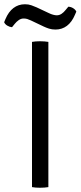

<svg xmlns="http://www.w3.org/2000/svg" viewBox="-48 -880 380 903"><path d="M102.5 -683Q110 -684.5 120 -685.2Q130 -686 140 -686Q151 -686 161 -685.2Q171 -684.5 179.5 -683V0Q171 1.5 161 2.2Q151 3 140 3Q130 3 120 2.2Q110 1.5 102.5 0ZM97 -784Q87.5 -788.5 79.8 -790.8Q72 -793 63 -793Q51 -793 40.2 -785.5Q29.5 -778 21.5 -768L8.5 -752Q-3 -753 -13.8 -759.5Q-24.5 -766 -28.5 -775.5L-22.5 -790Q-8 -824.5 15.2 -842.2Q38.5 -860 69.5 -860Q86 -860 99.5 -855.2Q113 -850.5 124 -845.5L181.5 -818.5Q191.5 -813.5 201.5 -810.8Q211.5 -808 219 -808Q231 -808 241.5 -815Q252 -822 260.5 -833L273.5 -848.5Q285.5 -848 296 -841.5Q306.5 -835 311 -825.5L304.5 -810.5Q290 -776 266.8 -758.5Q243.5 -741 213 -741Q196 -741 182.2 -745.5Q168.5 -750 158 -755Z"/></svg>

Font: Signika SC
Style: Regular
Weight: 300
Designer: Anna Giedryś
Foundry: Anna Giedryś
Version: Version 2.000